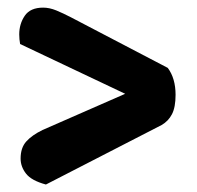

<svg xmlns="http://www.w3.org/2000/svg" viewBox="-20 -540 520 506"><path d="M309.9 -292.8 33 -424Q32 -429.7 31.3 -436.5Q30.7 -443.3 30.7 -449.3Q30.7 -477.1 45.3 -498.5Q59.9 -519.9 93.7 -519.9Q110.3 -519.9 128.4 -512.5Q146.5 -505 166.4 -494.7L422.1 -361.1Q442.7 -333.5 442.7 -290.1Q442.7 -257.3 433.2 -239Q423.8 -220.8 405.9 -210.5L101 -53.7Q62.9 -64 48.6 -82.4Q34.3 -100.8 34.3 -122.1Q34.3 -150.6 49.3 -167.2Q64.2 -183.8 92.1 -197.4Z"/></svg>

Font: Baloo Tamma 2
Style: Regular
Weight: 400
Designer: Divya Kowshik, Shuchita Grover and Ek Type
Foundry: Ek Type
Version: Version 1.700